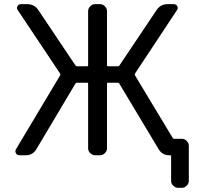

<svg xmlns="http://www.w3.org/2000/svg" viewBox="-20 -775 978 933"><path d="M443.4 -20.5Q428.7 -20.5 418.5 -30.8Q408.2 -41 408.2 -54.7V-369.1Q408.2 -373 404.3 -373H353.5Q348.6 -373 346.7 -369.1L157.2 -50.8Q139.6 -20.5 105.5 -20.5H74.2Q63.5 -20.5 57.6 -30.3Q54.7 -35.2 54.7 -40Q54.7 -44.9 57.6 -49.8L272.5 -409.2Q274.4 -413.1 272.5 -417L66.4 -725.6Q59.6 -735.4 64.9 -745.1Q70.3 -754.9 82 -754.9H111.3Q146.5 -754.9 166 -726.6L346.7 -457Q349.6 -453.1 354.5 -453.1H404.3Q408.2 -453.1 408.2 -457V-720.7Q408.2 -734.4 418.5 -744.6Q428.7 -754.9 443.4 -754.9H465.8Q479.5 -754.9 489.7 -744.6Q500 -734.4 500 -720.7V-457Q500 -453.1 504.9 -453.1H553.7Q557.6 -453.1 560.5 -457L741.2 -726.6Q760.7 -754.9 794.9 -754.9H824.2Q835.9 -754.9 841.3 -745.1Q846.7 -735.4 839.8 -725.6L635.7 -417Q633.8 -413.1 635.7 -409.2L819.3 -104.5Q821.3 -100.6 826.2 -100.6H863.3Q877 -100.6 887.2 -90.3Q897.5 -80.1 897.5 -66.4V103.5Q897.5 117.2 887.2 127.4Q877 137.7 863.3 137.7H845.7Q832 137.7 821.8 127.4Q811.5 117.2 811.5 103.5V-15.6Q811.5 -20.5 806.6 -20.5H802.7Q768.6 -20.5 751 -49.8L559.6 -369.1Q557.6 -373 552.7 -373H503.9Q500 -373 500 -369.1V-54.7Q500 -41 489.7 -30.8Q479.5 -20.5 464.8 -20.5Z"/></svg>

Font: Gen Jyuu GothicL Regular
Style: Regular
Weight: 400
Designer: [Source Han Sans]
Ryoko NISHIZUKA  (kana & ideographs); Paul D. Hunt (Latin, Greek & Cyrillic); Wenlong ZHANG  (bopomofo
Version: Version 1.002.20150607